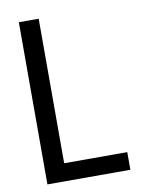

<svg xmlns="http://www.w3.org/2000/svg" viewBox="-83 -796 666 857"><g transform="rotate(-10 250.0 -367.5)"><path d="M62 0V-735H152V-80H438V0Z"/></g></svg>

Font: Iosevka Custom Medium
Style: Regular
Weight: 500
Monospace: yes
Designer: Belleve Invis
Foundry: Belleve Invis
Version: Version 32.5.0; ttfautohint (v1.8.4)